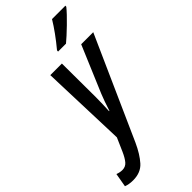

<svg xmlns="http://www.w3.org/2000/svg" viewBox="-396 -827 1127 1127"><g transform="rotate(-45 168.0 -263.0)"><path d="M-27.8 240.7Q-45.9 240.7 -60.3 238Q-74.7 235.4 -86.4 231L-71.3 145Q-49.3 153.3 -29.8 153.3Q-2.9 153.3 13.7 133.8Q30.3 114.3 46.4 78.1L83 -5.4L64.9 -540H161.1L162.6 -258.3Q162.6 -231 161.6 -202.6Q160.6 -174.3 159.2 -146.5H162.1Q170.9 -175.3 181.2 -203.6Q191.4 -231.9 199.2 -251L321.3 -540H421.4L138.2 93.8Q107.9 160.2 72 200.4Q36.1 240.7 -27.8 240.7ZM194.8 -605.5 195.8 -615.2Q228.5 -654.3 256.3 -692.9Q284.2 -731.4 304.7 -765.6H416L415 -757.3Q404.3 -743.7 384.3 -722.4Q364.3 -701.2 340.8 -678.5Q317.4 -655.8 295.9 -636.2Q274.4 -616.7 260.7 -605.5Z"/></g></svg>

Font: Open Sans Condensed SemiBold
Style: Italic
Weight: 600
Width: 3
Italic angle: -12°
Designer: Monotype Design Team
Foundry: Monotype Imaging Inc.
Version: Version 3.000; ttfautohint (v1.8.4)